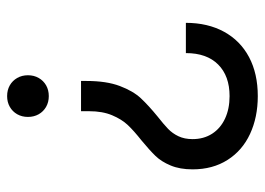

<svg xmlns="http://www.w3.org/2000/svg" viewBox="-126 -636 769 558"><g transform="rotate(90 259.0 -356.5)"><path d="M318.4 -429.7Q340.8 -447.3 354 -460Q367.2 -472.7 375.5 -490.2Q383.8 -507.8 383.8 -531.2Q383.8 -563.5 368.2 -587.9Q352.5 -612.3 324.2 -625.5Q295.9 -638.7 258.8 -638.7Q200.2 -638.7 167 -605.5Q133.8 -572.3 133.8 -511.7H45.9Q45.9 -575.2 71.8 -622.6Q97.7 -669.9 145.5 -695.3Q193.4 -720.7 258.8 -720.7Q320.3 -720.7 368.7 -698.2Q417 -675.8 444.3 -632.8Q471.7 -589.8 471.7 -531.2Q471.7 -494.1 460.4 -467.3Q449.2 -440.4 432.6 -423.3Q416 -406.2 387.7 -382.8Q359.4 -360.4 342.8 -342.8Q326.2 -325.2 314.5 -297.4Q302.7 -269.5 302.7 -230.5V-207H214.8V-222.7Q214.8 -281.2 229.5 -319.8Q244.1 -358.4 265.1 -380.9Q286.1 -403.3 318.4 -429.7ZM198.2 -52.7Q198.2 -70.3 206.1 -84Q213.9 -97.7 227.5 -105.5Q241.2 -113.3 258.8 -113.3Q276.4 -113.3 290 -105.5Q303.7 -97.7 311.5 -84Q319.3 -70.3 319.3 -52.7Q319.3 -35.2 311.5 -21.5Q303.7 -7.8 290 0Q276.4 7.8 258.8 7.8Q241.2 7.8 227.5 0Q213.9 -7.8 206.1 -21.5Q198.2 -35.2 198.2 -52.7Z"/></g></svg>

Font: Wanted Sans Variable
Style: Regular
Weight: 400
Designer: Original Design by Kil Hyung-jin and Kang Hanbin, Wanted Lab, Inc; Hangeul from Source Han Sans by Jang Soo-young and Ka
Foundry: Wanted Lab, Inc.
Version: Version 1.003;Glyphs 3.2 (3227)